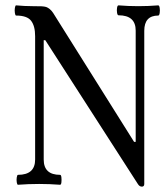

<svg xmlns="http://www.w3.org/2000/svg" viewBox="-20 -686 628 716"><path d="M509 10Q500 10 494 0L149 -536H143V-91Q143 -34 204 -34Q208 -34 209 -24.5Q210 -15 209 -6Q208 3 204 3Q165 0 126 0Q86 0 47 3Q44 3 42.5 -6Q41 -15 42.5 -24.5Q44 -34 47 -34Q111 -34 111 -91V-551Q111 -589 96 -608.5Q81 -628 40 -628Q37 -628 35.5 -637.5Q34 -647 35.5 -656.5Q37 -666 40 -666Q72 -663 102 -663Q125 -663 135 -662.5Q145 -662 152 -660Q158 -658 165 -652.5Q172 -647 178 -638L480 -157H486V-572Q486 -629 422 -629Q418 -629 416.5 -638.5Q415 -648 416.5 -657Q418 -666 422 -666Q458 -663 496 -663Q534 -663 570 -666Q574 -666 575.5 -656.5Q577 -647 575.5 -637.5Q574 -628 570 -628Q518 -628 518 -571V0Q518 10 509 10Z"/></svg>

Font: Junicode Two Beta Condensed
Style: Regular
Weight: 400
Width: 3
Designer: Peter S. Baker
Foundry: Briery Creek Software
Version: Version 1.053; ttfautohint (v1.8.4)